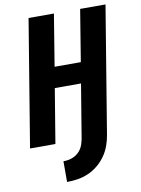

<svg xmlns="http://www.w3.org/2000/svg" viewBox="-102 -803 804 1096"><g transform="rotate(-10 300.0 -255.0)"><path d="M196 225V105Q210 105 224.5 102.5Q239 100 253 94Q267 88 279 78Q291 68 299.5 55Q308 42 312.5 28Q317 14 320 0L372 -315H220L168 0H21L142 -735H289L240 -435H392L441 -735H588L467 0Q462 31 451 61.5Q440 92 421 119Q402 146 376 167.5Q350 189 320 202Q290 215 258.5 220Q227 225 196 225Z"/></g></svg>

Font: Iosevka Curly Heavy Extended
Style: Italic
Weight: 900
Width: 7
Italic angle: -9°
Monospace: yes
Designer: Belleve Invis
Foundry: Belleve Invis
Version: Version 11.1.0; ttfautohint (v1.8.3)